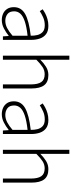

<svg xmlns="http://www.w3.org/2000/svg" viewBox="634 -1392 771 2078"><g transform="rotate(90 1019.0 -353.5)"><path d="M197 12Q159 12 127.5 -2.5Q96 -17 77 -46Q58 -75 58 -119Q58 -199 132.5 -241Q207 -283 367 -301Q368 -338 359.5 -373Q351 -408 326.5 -430.5Q302 -453 254 -453Q206 -453 166 -434.5Q126 -416 101 -399L81 -430Q98 -443 125 -457.5Q152 -472 186.5 -482Q221 -492 260 -492Q317 -492 350 -467Q383 -442 397.5 -400Q412 -358 412 -307V0H374L370 -62H367Q331 -33 287.5 -10.5Q244 12 197 12ZM205 -26Q246 -26 284.5 -46Q323 -66 367 -104V-267Q269 -256 211.5 -236.5Q154 -217 128.5 -188.5Q103 -160 103 -122Q103 -71 133.5 -48.5Q164 -26 205 -26Z M583 0V-719H627V-511V-405Q664 -442 704 -467Q744 -492 793 -492Q868 -492 903 -446.5Q938 -401 938 -308V0H894V-302Q894 -379 868.5 -415.5Q843 -452 784 -452Q742 -452 707 -429.5Q672 -407 627 -362V0Z M1216 12Q1178 12 1146.5 -2.5Q1115 -17 1096 -46Q1077 -75 1077 -119Q1077 -199 1151.5 -241Q1226 -283 1386 -301Q1387 -338 1378.5 -373Q1370 -408 1345.5 -430.5Q1321 -453 1273 -453Q1225 -453 1185 -434.5Q1145 -416 1120 -399L1100 -430Q1117 -443 1144 -457.5Q1171 -472 1205.5 -482Q1240 -492 1279 -492Q1336 -492 1369 -467Q1402 -442 1416.5 -400Q1431 -358 1431 -307V0H1393L1389 -62H1386Q1350 -33 1306.5 -10.5Q1263 12 1216 12ZM1224 -26Q1265 -26 1303.5 -46Q1342 -66 1386 -104V-267Q1288 -256 1230.5 -236.5Q1173 -217 1147.5 -188.5Q1122 -160 1122 -122Q1122 -71 1152.5 -48.5Q1183 -26 1224 -26Z M1602 0V-719H1646V-511V-405Q1683 -442 1723 -467Q1763 -492 1812 -492Q1887 -492 1922 -446.5Q1957 -401 1957 -308V0H1913V-302Q1913 -379 1887.5 -415.5Q1862 -452 1803 -452Q1761 -452 1726 -429.5Q1691 -407 1646 -362V0Z"/></g></svg>

Font: Mada Light
Style: Regular
Weight: 300
Designer: Khaled Hosny
Version: Version 1.5